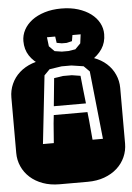

<svg xmlns="http://www.w3.org/2000/svg" viewBox="-63 -977 704 1023"><g transform="rotate(-5 289.0 -466.0)"><path d="M364.3 -668.9Q413.6 -668.9 453.6 -654.3Q493.7 -639.6 521.7 -614.3Q549.8 -588.9 564.9 -554.9Q580.1 -521 580.1 -482.9V-186Q580.1 -147.9 564.9 -114Q549.8 -80.1 521.7 -54.7Q493.7 -29.3 453.6 -14.6Q413.6 0 364.3 0H213.9Q164.6 0 124.5 -14.6Q84.5 -29.3 56.4 -54.7Q28.3 -80.1 13.2 -114Q-2 -147.9 -2 -186V-482.9Q-2 -521 13.2 -554.9Q28.3 -588.9 56.4 -614.3Q84.5 -639.6 124.5 -654.3Q164.6 -668.9 213.9 -668.9ZM409.2 -221.2H464.8L426.3 -585L396 -615.2L331.1 -625H278.8L213.9 -615.2L184.1 -585L144 -221.2H202.1L210 -325.2L214.8 -370.1H395L399.9 -325.2ZM375 -565.9Q378.4 -526.4 382.8 -491.2Q387.2 -456.1 391.1 -417H219.2L233.9 -565.9Q247.6 -567.4 257.6 -569.3Q267.6 -571.3 281.2 -573.2H329.1ZM172.9 -640.1Q131.3 -665 109.6 -698.5Q87.9 -731.9 87.9 -776.4Q87.9 -808.1 103 -836.4Q118.2 -864.7 146.2 -886Q174.3 -907.2 214.4 -919.7Q254.4 -932.1 303.7 -932.1Q353.5 -932.1 393.3 -919.7Q433.1 -907.2 461.4 -886Q489.7 -864.7 504.9 -836.4Q520 -808.1 520 -776.4Q520 -731.9 498 -698.5Q476.1 -665 435.1 -640.1ZM220.7 -737.3 249 -709 287.1 -703.1H321.8L359.9 -709L388.7 -738.3L395 -786.1H351.1L345.7 -753.9L316.9 -747.1H291L263.7 -752L258.8 -786.1H214.8Z"/></g></svg>

Font: Monofett
Style: Regular
Weight: 400
Designer: vernon adams
Foundry: vernon adams
Version: Version 1.000